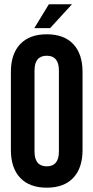

<svg xmlns="http://www.w3.org/2000/svg" viewBox="-20 -868 436 896"><path d="M141.1 -539.1V-161.1Q141.1 -91.8 198.2 -91.8Q254.9 -91.8 254.9 -161.1V-539.1Q254.9 -607.9 198.2 -607.9Q141.1 -607.9 141.1 -539.1ZM30.8 -168V-532.2Q30.8 -616.2 74.2 -662.1Q117.7 -708 198.2 -708Q278.8 -708 322 -662.1Q365.2 -616.2 365.2 -532.2V-168Q365.2 -84 322 -38.1Q278.8 7.8 198.2 7.8Q117.7 7.8 74.2 -38.1Q30.8 -84 30.8 -168ZM208 -848.1H315.9L213.9 -736.8H140.1Z"/></svg>

Font: Bebas Neue Bold
Style: Regular
Weight: 700
Designer: Ryoichi Tsunekawa
Foundry: Ryoichi Tsunekawa
Version: Version 1.300